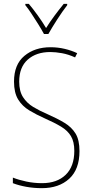

<svg xmlns="http://www.w3.org/2000/svg" viewBox="-20 -970 480 1000"><path d="M394 -183Q394 -88 340.5 -39Q287 10 198 10Q156 10 117 3Q78 -4 47 -16V-45Q77 -33 117 -24.5Q157 -16 199 -16Q277 -16 322 -59.5Q367 -103 367 -184Q367 -232 349.5 -261Q332 -290 298 -310.5Q264 -331 214 -353Q169 -373 132.5 -395Q96 -417 74.5 -452Q53 -487 53 -545Q53 -634 107 -679Q161 -724 243 -724Q281 -724 317 -715.5Q353 -707 382 -693L371 -671Q336 -687 302.5 -693Q269 -699 242 -699Q169 -699 124.5 -659.5Q80 -620 80 -545Q80 -495 100 -464Q120 -433 153 -413Q186 -393 226 -376Q278 -353 315.5 -330.5Q353 -308 373.5 -274.5Q394 -241 394 -183ZM209 -793Q196 -817 178.5 -845Q161 -873 143.5 -899.5Q126 -926 112 -943V-950H130Q152 -924 176.5 -890Q201 -856 220 -824Q240 -856 263 -887Q286 -918 312 -950H330V-943Q306 -912 278.5 -869.5Q251 -827 232 -793Z"/></svg>

Font: Noto Sans Bengali Condensed Thin
Style: Regular
Weight: 100
Width: 3
Designer: Joana Ranito - Universal Thirst; Jelle Bosma - Monotype Design Team
Foundry: Universal Thirst ehf.
Version: Version 3.000; ttfautohint (v1.8.4.7-5d5b)